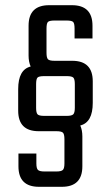

<svg xmlns="http://www.w3.org/2000/svg" viewBox="-20 -688 427 739"><path d="M190 -454H258Q337 -454 337 -375V-292Q337 -217 289 -205Q297 -187 297 -163V-48Q297 31 218 31H130Q51 31 51 -48V-97H120V-59Q120 -40 126 -34Q132 -28 151 -28H197Q216 -28 222 -34Q228 -40 228 -59V-152Q228 -172 222 -177.5Q216 -183 197 -183H129Q50 -183 50 -262V-345Q50 -420 98 -432Q90 -450 90 -474V-589Q90 -668 169 -668H257Q336 -668 336 -589V-540H267V-578Q267 -598 261.5 -603.5Q256 -609 236 -609H190Q170 -609 164.5 -603.5Q159 -598 159 -578V-485Q159 -466 164.5 -460Q170 -454 190 -454ZM150 -242H237Q256 -242 262 -248Q268 -254 268 -273V-364Q268 -384 262 -389.5Q256 -395 237 -395H150Q130 -395 124.5 -389.5Q119 -384 119 -364V-273Q119 -254 124.5 -248Q130 -242 150 -242Z"/></svg>

Font: Teko Light
Style: Regular
Weight: 300
Designer: Manushi Parikh, Jonny Pinhorn
Foundry: Indian Type Foundry
Version: Version 1.105;PS 1.0;hotconv 1.0.78;makeotf.lib2.5.61930; tt